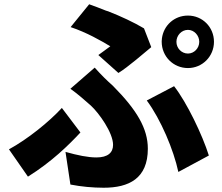

<svg xmlns="http://www.w3.org/2000/svg" viewBox="-20 -820 1040 900"><path d="M689 -599 655 -687C608 -715 548 -743 487 -767L477 -770C450 -781 423 -791 398 -800L311 -693C386 -668 454 -629 497 -603C484 -594 464 -578 441 -562L535 -478C577 -503 661 -576 689 -599ZM983 -624C983 -693 929 -747 861 -747C797 -747 747 -701 739 -640L738 -626V-624C738 -556 792 -501 861 -501C929 -501 983 -556 983 -624ZM807 -624C807 -654 831 -680 861 -680C890 -680 914 -654 914 -624C914 -594 890 -569 861 -569C831 -569 807 -594 807 -624ZM673 -123C673 -217 622 -304 510 -417C480 -444 457 -466 424 -503L310 -404C345 -379 379 -349 406 -325C444 -290 510 -198 510 -141C510 -105 486 -82 432 -82C392 -82 344 -92 287 -108L310 45C361 55 415 60 466 60C584 60 673 17 673 -123ZM959 -91C929 -187 855 -341 796 -416L668 -349C734 -260 794 -117 816 -14L959 -91ZM357 -199 270 -314C209 -248 110 -168 22 -120L111 8C223 -62 302 -140 357 -199ZM738 -625V-626V-625ZM739 -634 738 -629V-626Z"/></svg>

Font: Glow Sans SC Normal ExtraBold
Style: Regular
Weight: 800
Designer: Ryoko NISHIZUKA (kana, bopomofo & ideographs); Paul D. Hunt (Latin, Greek & Cyrillic); Sandoll Communications, Soo-young
Version: Version 0.93